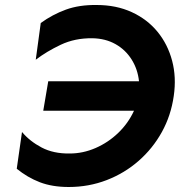

<svg xmlns="http://www.w3.org/2000/svg" viewBox="-20 -734 719 768"><path d="M153 -291 173 -409H536Q531 -457 506.5 -496Q482 -535 442 -557.5Q402 -580 350 -581Q280 -582 223 -555Q166 -528 123 -495L143 -642Q190 -676 243.5 -695.5Q297 -715 367 -714Q445 -714 507 -685.5Q569 -657 610 -607Q651 -557 668.5 -491Q686 -425 675 -350Q664 -272 627.5 -206Q591 -140 534.5 -90.5Q478 -41 406.5 -13.5Q335 14 255 14Q189 14 139.5 -5Q90 -24 47 -59L68 -206Q99 -169 146.5 -144Q194 -119 259 -120Q312 -120 362.5 -142Q413 -164 453 -202.5Q493 -241 516 -291Z"/></svg>

Font: Von Semi
Style: Italic
Weight: 600
Version: Version 4.000; ttfautohint (v1.8.4.7-5d5b)